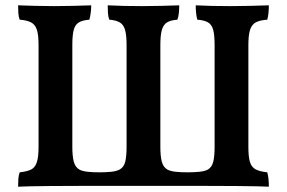

<svg xmlns="http://www.w3.org/2000/svg" viewBox="-20 -699 1079 722"><path d="M48 3Q48 -13 49 -26.5Q50 -40 54 -51Q82 -54 97 -61.5Q112 -69 118.5 -89Q125 -109 125 -146V-530Q125 -568 118.5 -587.5Q112 -607 96.5 -615Q81 -623 54 -625Q50 -635 49 -649.5Q48 -664 48 -679Q77 -678 112 -677Q147 -676 184 -676Q220 -676 257 -677Q294 -678 323 -679Q323 -664 321 -649.5Q319 -635 316 -625Q291 -623 277 -615Q263 -607 257.5 -587.5Q252 -568 252 -530V-146Q252 -112 257.5 -91Q263 -70 279 -61Q291 -55 310 -53Q329 -51 354 -51Q379 -51 398 -53Q417 -55 429 -61Q446 -70 451 -91Q456 -112 456 -146V-530Q456 -568 450 -587.5Q444 -607 430 -615Q416 -623 391 -625Q387 -635 386 -649.5Q385 -664 385 -679Q443 -676 515 -676Q551 -676 588.5 -677Q626 -678 654 -679Q654 -664 652.5 -649.5Q651 -635 647 -625Q622 -623 608.5 -615Q595 -607 589 -587.5Q583 -568 583 -530V-146Q583 -112 588.5 -91Q594 -70 610 -61Q622 -55 641 -53Q660 -51 685 -51Q710 -51 729.5 -53Q749 -55 761 -61Q777 -70 782 -91Q787 -112 787 -146V-530Q787 -568 781.5 -587.5Q776 -607 762 -615Q748 -623 722 -625Q719 -635 717.5 -649.5Q716 -664 716 -679Q774 -676 846 -676Q884 -676 923 -677Q962 -678 991 -679Q991 -664 989.5 -649.5Q988 -635 985 -625Q957 -623 942 -615Q927 -607 920.5 -587.5Q914 -568 914 -530V-146Q914 -109 920 -89.5Q926 -70 941.5 -62Q957 -54 985 -51Q988 -41 989.5 -27Q991 -13 991 3Q973 2 944 1.5Q915 1 867.5 0.5Q820 0 745 0H291Q216 0 170 0.5Q124 1 96 1.5Q68 2 48 3Z"/></svg>

Font: Vollkorn SemiBold
Style: Regular
Weight: 600
Designer: Friedrich Althausen
Foundry: Friedrich Althausen
Version: Version 5.000